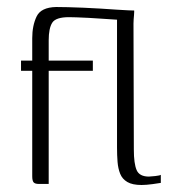

<svg xmlns="http://www.w3.org/2000/svg" viewBox="-20 -525 516 548"><path d="M40 -352H72V-416Q72 -452 84.5 -478Q97 -504 140 -505Q154 -505 174 -504.5Q194 -504 218 -503Q242 -502 266.5 -500.5Q291 -499 312 -497.5Q333 -496 346.5 -495.5Q360 -495 363 -495L353 -467Q351 -467 339.5 -467.5Q328 -468 310.5 -469Q293 -470 272.5 -471.5Q252 -473 233 -474Q214 -475 199 -475.5Q184 -476 177 -476Q139 -476 129 -460Q119 -444 119 -410V-352H245V-323H119V0H91Q80 0 76 -4.5Q72 -9 72 -22V-323H40ZM314 -467Q314 -477 315.5 -483Q317 -489 321.5 -492Q326 -495 335 -495H363Q363 -494 363 -491Q363 -488 362.5 -482Q362 -476 361.5 -470Q361 -464 361 -458L362 -98Q362 -58 370 -39.5Q378 -21 405 -21Q410 -21 423 -22.5Q436 -24 439 -26V-3Q434 -2 415.5 0.5Q397 3 384 3Q358 3 343.5 -5.5Q329 -14 323 -29Q317 -44 315.5 -63Q314 -82 314 -104Z"/></svg>

Font: Genos Light
Style: Regular
Weight: 300
Designer: Robert E. Leuschke
Foundry: Robert E. Leuschke
Version: Version 1.010